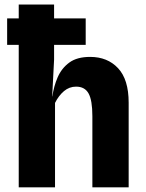

<svg xmlns="http://www.w3.org/2000/svg" viewBox="-20 -800 624 820"><path d="M60 0V-608.5H10.5V-721.5H60V-780.5H211V-721.5H346V-608.5H211V-545.5L203 -390L203.5 -387Q209.5 -431 226.2 -469.8Q243 -508.5 276 -532.8Q309 -557 365 -557Q439 -557 484.2 -508.8Q529.5 -460.5 529.5 -361.5V0H374.5V-303.5Q374.5 -372 358.2 -401Q342 -430 305 -430Q276 -430 253.2 -410.8Q230.5 -391.5 215 -360.5V0Z"/></svg>

Font: Spline Sans
Style: Bold
Weight: 700
Designer: Eben Sorkin, Mirko Velimirovic
Foundry: Sorkin Type
Version: Version 1.000; ttfautohint (v1.8.3)